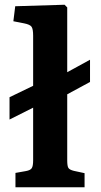

<svg xmlns="http://www.w3.org/2000/svg" viewBox="-20 -786 424 806"><path d="M357.9 -441.9 262.2 -390.1V-112.8Q262.2 -88.9 267.1 -81.1Q272 -73.2 290 -68.8L335 -59.1V0H44.9V-60.1L88.9 -67.9Q107.9 -71.3 113.5 -80.3Q119.1 -89.4 119.1 -112.8V-334L20 -284.2V-377.9L119.1 -425.8V-636.2Q119.1 -664.1 112.5 -673.6Q106 -683.1 81.1 -688L36.1 -696.8L43.9 -759.8L251 -766.1L262.2 -754.9V-482.9L357.9 -535.2Z"/></svg>

Font: Literata Book
Style: Bold
Weight: 700
Designer: Latin by Veronika Burian and Jose Scaglione. Greek by Irene Vlachou. Cyrillic by Vera Evstafieva
Foundry: TypeTogether
Version: Version 2.003;PS 002.003;hotconv 1.0.88;makeotf.lib2.5.64775